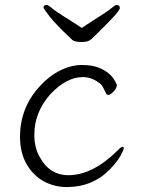

<svg xmlns="http://www.w3.org/2000/svg" viewBox="-20 -744 570 777"><path d="M457 -136Q470 -150 475.5 -150Q481 -150 481 -144Q481 -138 467.5 -113.5Q454 -89 425 -59Q355 13 250 13Q199 13 156 -11Q113 -35 87 -81Q61 -127 61 -190Q61 -309 142 -396Q178 -436 223 -458.5Q268 -481 310.5 -481Q353 -481 380 -470Q427 -451 446 -415Q452 -404 453 -401Q453 -387 439.5 -373.5Q426 -360 419.5 -360Q413 -360 411 -363Q404 -377 397 -390.5Q390 -404 378 -411Q348 -432 315 -432Q249 -432 184 -363Q119 -290 119 -199Q119 -146 140 -110Q180 -35 257 -35Q355 -35 457 -136ZM311 -631Q342 -652 379.5 -675.5Q417 -699 431.5 -711.5Q446 -724 452 -724Q465 -724 465 -711Q465 -698 381 -616Q361 -597 349.5 -585.5Q338 -574 310.5 -574Q283 -574 273 -582Q204 -647 181 -677Q158 -707 156 -713Q156 -724 169 -724Q175 -724 189.5 -711.5Q204 -699 242.5 -675Q281 -651 311 -631Z"/></svg>

Font: ToneOZ-Pinyin-WenKai-Light
Style: Light
Weight: 300
Designer: Fontworks Inc.
Foundry: ToneOZ
Version: Version 0.240331